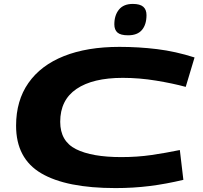

<svg xmlns="http://www.w3.org/2000/svg" viewBox="-20 -949 1033 979"><path d="M569 10Q318 10 190 -65.5Q62 -141 62 -308Q62 -436 125 -526Q188 -616 306 -663Q424 -710 589 -710Q687 -710 781 -698.5Q875 -687 972 -656L927 -506Q861 -524 775.5 -538Q690 -552 606 -552Q453 -552 370 -495.5Q287 -439 287 -328Q287 -229 367.5 -188.5Q448 -148 598 -148Q680 -148 752 -158.5Q824 -169 897 -184L915 -32Q827 -11 743.5 -0.5Q660 10 569 10ZM633 -769Q595 -769 579 -783Q563 -797 563 -825Q563 -871 586.5 -900Q610 -929 657 -929Q694 -929 710.5 -914.5Q727 -900 727 -872Q727 -824 704 -796.5Q681 -769 633 -769Z"/></svg>

Font: Georama ExtraExtended
Style: Bold Italic
Weight: 700
Width: 8
Italic angle: -9°
Designer: Jean-Baptiste Levee
Foundry: Production Type
Version: Version 1.000